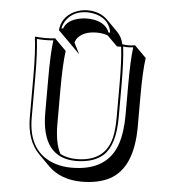

<svg xmlns="http://www.w3.org/2000/svg" viewBox="-58 -857 864 976"><g transform="rotate(5 374.0 -368.5)"><path d="M212.9 -690.9Q218.8 -757.8 282.2 -789.1Q314 -803.7 349.1 -804.2Q413.6 -803.7 452.1 -765.1L508.3 -708.5Q533.2 -682.6 540 -647.5Q556.2 -645 570.8 -645Q588.4 -645 606 -647.9L607.9 -645L664.6 -588.4Q654.8 -521.5 654.8 -388.7V-238.3Q654.8 -25.9 536.1 36.6Q478.5 66.4 393.6 66.4Q287.6 65.4 224.6 3.4L168 -53.2Q104.5 -118.2 104 -235.8V-444.8Q104 -573.7 94.2 -645L96.2 -647.9Q114.3 -645 147 -645Q179.7 -645 198.2 -647.9L200.2 -645L256.3 -588.4Q246.6 -521.5 246.6 -388.7V-212.4Q247.1 -116.2 275.4 -64.5Q310.5 -46.4 357.9 -45.9Q504.4 -45.9 534.2 -171.4Q543.9 -212.4 543.9 -276.9V-444.8Q543.9 -565.4 535.2 -634.3H513.7L461.9 -686Q436 -695.3 405.8 -695.3Q342.3 -695.3 311 -661.1Q300.3 -648.4 297.4 -634.3L326.2 -577.6L269.5 -634.3ZM554.2 -444.8V-276.9Q554.2 -134.8 495.6 -80.6Q446.8 -36.6 357.9 -36.1Q179.7 -36.1 180.2 -268.6V-444.8Q180.2 -570.8 189 -636.7Q168.5 -634.8 147 -634.8Q125.5 -634.8 105 -636.7Q113.8 -565.9 113.8 -444.8V-235.8Q113.8 -59.6 251.5 -13.2Q291.5 0 336.9 0Q521 0 568.4 -145Q587.9 -205.1 587.9 -294.9V-444.8Q587.9 -570.3 596.7 -636.7Q583 -635.3 570.8 -634.8Q557.6 -634.8 545.4 -636.7Q554.2 -565.4 554.2 -444.8ZM224.6 -701.2H233.4Q248.5 -745.6 314.9 -758.8Q332.5 -762.2 349.1 -762.2Q425.3 -762.2 455.6 -718.8Q461.4 -710 464.8 -701.2H473.6Q463.4 -763.2 401.4 -785.2Q376.5 -793.5 349.1 -793.9Q280.8 -793.9 244.1 -745.6Q229.5 -725.1 224.6 -701.2Z"/></g></svg>

Font: Linux Biolinum Shadow O
Style: Regular
Weight: 400
Designer: Philipp H. Poll
Foundry: Philipp H. Poll
Version: Version 1.0.4